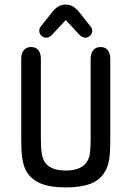

<svg xmlns="http://www.w3.org/2000/svg" viewBox="-20 -811 576 841"><path d="M463 -198V-553Q463 -578 452 -591.5Q441 -605 420 -605Q400 -605 388.5 -591.5Q377 -578 377 -553V-201Q377 -167 374.5 -144.5Q372 -122 365 -110Q354 -87 329.5 -75.5Q305 -64 268 -64Q234 -64 210.5 -73.5Q187 -83 175 -103Q167 -116 163 -138.5Q159 -161 159 -201V-553Q159 -578 148 -591.5Q137 -605 116 -605Q96 -605 84.5 -591.5Q73 -578 73 -553V-198Q73 -148 77.5 -118Q82 -88 92 -67Q112 -28 154.5 -9Q197 10 268 10Q333 10 374.5 -5.5Q416 -21 437 -55Q452 -77 457.5 -109Q463 -141 463 -198ZM268 -723 324 -663Q338 -646 353 -646Q366 -646 375 -655Q384 -664 384 -676Q384 -688 375 -697L331 -753Q314 -774 300 -782.5Q286 -791 268 -791Q249 -791 234.5 -782Q220 -773 204 -752L160 -697Q152 -687 152 -676Q152 -664 161 -655Q170 -646 183 -646Q198 -646 212 -663Z"/></svg>

Font: Beiruti Medium
Style: Regular
Weight: 500
Designer: Arlette Boutros
Foundry: Boutros
Version: Version 1.41